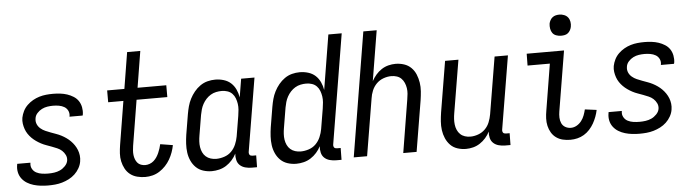

<svg xmlns="http://www.w3.org/2000/svg" viewBox="-46 -930 4093 1132"><g transform="rotate(-5 2000.0 -363.5)"><path d="M199 8Q177 8 155.5 5.5Q134 3 113.5 -3Q93 -9 75 -20Q57 -31 44.5 -47.5Q32 -64 27.5 -85Q23 -106 27 -128L28 -135H106V-132Q103 -114 111.5 -98.5Q120 -83 135.5 -75Q151 -67 169 -64.5Q187 -62 206 -62Q223 -62 241 -64.5Q259 -67 275.5 -74.5Q292 -82 306 -96.5Q320 -111 323 -128Q326 -146 318.5 -161.5Q311 -177 299 -188Q287 -199 271.5 -205.5Q256 -212 240.5 -218Q225 -224 209 -229.5Q193 -235 178 -243Q163 -251 149.5 -260.5Q136 -270 124.5 -281.5Q113 -293 104 -306.5Q95 -320 89.5 -335.5Q84 -351 81.5 -368Q79 -385 82 -403Q86 -423 95.5 -442Q105 -461 120.5 -476Q136 -491 154.5 -501.5Q173 -512 193 -518Q213 -524 233.5 -526Q254 -528 274 -528Q295 -528 316.5 -525.5Q338 -523 357.5 -516.5Q377 -510 394.5 -499Q412 -488 423 -471.5Q434 -455 438 -434Q442 -413 439 -392L437 -385H359L360 -388Q363 -406 355.5 -421Q348 -436 334 -444Q320 -452 303 -455Q286 -458 268 -458Q252 -458 235 -455.5Q218 -453 202 -445Q186 -437 173.5 -423Q161 -409 159 -392Q156 -374 162.5 -358.5Q169 -343 182 -332Q195 -321 210 -314.5Q225 -308 241 -302Q257 -296 272.5 -290.5Q288 -285 302.5 -277.5Q317 -270 330.5 -260.5Q344 -251 355.5 -239.5Q367 -228 376.5 -214Q386 -200 392 -184.5Q398 -169 400 -152Q402 -135 399 -117Q396 -97 385 -77.5Q374 -58 358 -43Q342 -28 322.5 -18Q303 -8 282.5 -2Q262 4 241 6Q220 8 199 8Z M774 8Q750 8 726.5 2Q703 -4 685 -18Q667 -32 656 -52.5Q645 -73 640 -96Q635 -119 636.5 -143.5Q638 -168 642 -193L684 -450H594V-520H696L731 -735H809L774 -520H944V-450H762L718 -181Q716 -168 715 -154Q714 -140 715.5 -127Q717 -114 721.5 -102Q726 -90 734 -80.5Q742 -71 754.5 -66.5Q767 -62 780 -62Q793 -62 806.5 -67Q820 -72 830.5 -81.5Q841 -91 848.5 -102.5Q856 -114 861.5 -126.5Q867 -139 871 -151.5Q875 -164 878 -177L952 -165Q948 -144 940.5 -123Q933 -102 921.5 -82Q910 -62 894 -45Q878 -28 858.5 -15.5Q839 -3 817.5 2.5Q796 8 774 8Z M1168 8Q1141 8 1116.5 0Q1092 -8 1074.5 -25Q1057 -42 1046.5 -65Q1036 -88 1032.5 -113.5Q1029 -139 1030.5 -166Q1032 -193 1036 -219L1056 -339Q1060 -362 1066 -384.5Q1072 -407 1083 -428.5Q1094 -450 1109.5 -469Q1125 -488 1145 -502Q1165 -516 1188 -522Q1211 -528 1234 -528Q1260 -528 1284.5 -520.5Q1309 -513 1326.5 -497Q1344 -481 1354.5 -458.5Q1365 -436 1369 -411L1387 -520H1466L1394 -87Q1393 -82 1394 -77Q1395 -72 1397.5 -68.5Q1400 -65 1405 -63.5Q1410 -62 1415 -62H1436L1435 8H1403Q1384 8 1365.5 3Q1347 -2 1334 -14Q1321 -26 1316.5 -45Q1312 -64 1314 -83Q1304 -63 1288.5 -45.5Q1273 -28 1253.5 -15.5Q1234 -3 1211.5 2.5Q1189 8 1168 8ZM1200 -62Q1223 -62 1247.5 -70Q1272 -78 1289.5 -95.5Q1307 -113 1317 -136.5Q1327 -160 1331 -183L1351 -303Q1354 -321 1355.5 -339Q1357 -357 1354.5 -374Q1352 -391 1346 -407Q1340 -423 1328.5 -435Q1317 -447 1300.5 -452.5Q1284 -458 1266 -458Q1250 -458 1233 -454.5Q1216 -451 1201 -442Q1186 -433 1174 -420Q1162 -407 1153.5 -391.5Q1145 -376 1140.5 -360Q1136 -344 1133 -328L1113 -208Q1110 -191 1109 -173.5Q1108 -156 1110.5 -139.5Q1113 -123 1120 -108Q1127 -93 1139 -82.5Q1151 -72 1167 -67Q1183 -62 1200 -62Z M1668 8Q1641 8 1616.5 0Q1592 -8 1574.5 -25Q1557 -42 1546.5 -65Q1536 -88 1532.5 -113.5Q1529 -139 1530.5 -166Q1532 -193 1536 -219L1556 -339Q1560 -362 1566 -384.5Q1572 -407 1583 -428.5Q1594 -450 1609.5 -469Q1625 -488 1645 -502Q1665 -516 1688 -522Q1711 -528 1734 -528Q1760 -528 1784.5 -520.5Q1809 -513 1826.5 -497Q1844 -481 1854.5 -458.5Q1865 -436 1869 -411L1922 -735H2001L1894 -87Q1893 -82 1894 -77Q1895 -72 1897.5 -68.5Q1900 -65 1905 -63.5Q1910 -62 1915 -62H1936L1935 8H1903Q1884 8 1865.5 3Q1847 -2 1834 -14Q1821 -26 1816.5 -45Q1812 -64 1814 -83Q1804 -63 1788.5 -45.5Q1773 -28 1753.5 -15.5Q1734 -3 1711.5 2.5Q1689 8 1668 8ZM1700 -62Q1723 -62 1747.5 -70Q1772 -78 1789.5 -95.5Q1807 -113 1817 -136.5Q1827 -160 1831 -183L1851 -303Q1854 -321 1855.5 -339Q1857 -357 1854.5 -374Q1852 -391 1846 -407Q1840 -423 1828.5 -435Q1817 -447 1800.5 -452.5Q1784 -458 1766 -458Q1750 -458 1733 -454.5Q1716 -451 1701 -442Q1686 -433 1674 -420Q1662 -407 1653.5 -391.5Q1645 -376 1640.5 -360Q1636 -344 1633 -328L1613 -208Q1610 -191 1609 -173.5Q1608 -156 1610.5 -139.5Q1613 -123 1620 -108Q1627 -93 1639 -82.5Q1651 -72 1667 -67Q1683 -62 1700 -62Z M2008 0 2129 -735H2208L2159 -438Q2170 -458 2184.5 -475Q2199 -492 2218 -504.5Q2237 -517 2258.5 -522.5Q2280 -528 2301 -528Q2327 -528 2351.5 -520Q2376 -512 2393.5 -494.5Q2411 -477 2420.5 -454Q2430 -431 2434 -405.5Q2438 -380 2436 -353.5Q2434 -327 2430 -301L2380 0H2301L2352 -312Q2355 -329 2356.5 -346Q2358 -363 2355.5 -379.5Q2353 -396 2346.5 -411Q2340 -426 2329 -437Q2318 -448 2302.5 -453Q2287 -458 2270 -458Q2247 -458 2223.5 -449.5Q2200 -441 2182.5 -423.5Q2165 -406 2155.5 -383Q2146 -360 2143 -337L2087 0Z M2672 8Q2646 8 2621.5 0Q2597 -8 2580 -25.5Q2563 -43 2553 -66Q2543 -89 2539.5 -114.5Q2536 -140 2538 -166.5Q2540 -193 2544 -219L2594 -520H2673L2621 -208Q2618 -191 2617 -174Q2616 -157 2618 -140.5Q2620 -124 2626.5 -109Q2633 -94 2644.5 -83Q2656 -72 2671.5 -67Q2687 -62 2704 -62Q2727 -62 2750.5 -70.5Q2774 -79 2791.5 -96.5Q2809 -114 2818 -137Q2827 -160 2831 -183L2887 -520H2966L2894 -87Q2893 -82 2894 -77Q2895 -72 2897.5 -68.5Q2900 -65 2905 -63.5Q2910 -62 2915 -62H2936L2935 8H2903Q2884 8 2865.5 3Q2847 -2 2834 -14Q2821 -26 2816.5 -44.5Q2812 -63 2814 -82Q2804 -62 2789 -45Q2774 -28 2755 -15.5Q2736 -3 2714.5 2.5Q2693 8 2672 8Z M3290 8Q3267 8 3245.5 3Q3224 -2 3206.5 -14.5Q3189 -27 3178 -45.5Q3167 -64 3162 -85.5Q3157 -107 3158 -130Q3159 -153 3163 -175L3208 -450H3076L3077 -520H3298L3239 -164Q3236 -146 3236.5 -128Q3237 -110 3244 -94.5Q3251 -79 3266 -70.5Q3281 -62 3299 -62Q3317 -62 3333.5 -71.5Q3350 -81 3361.5 -96Q3373 -111 3379.5 -128.5Q3386 -146 3390 -163L3459 -154Q3455 -134 3447.5 -114Q3440 -94 3429.5 -75.5Q3419 -57 3404 -40.5Q3389 -24 3370.5 -13Q3352 -2 3331.5 3Q3311 8 3290 8ZM3288 -608Q3274 -608 3260 -613Q3246 -618 3238 -629Q3230 -640 3227.5 -655Q3225 -670 3227 -685Q3229 -695 3234.5 -705Q3240 -715 3248.5 -721.5Q3257 -728 3267.5 -730.5Q3278 -733 3289 -733Q3303 -733 3317 -727.5Q3331 -722 3339.5 -711Q3348 -700 3350.5 -685Q3353 -670 3350 -655Q3348 -645 3342.5 -635Q3337 -625 3328.5 -618.5Q3320 -612 3309.5 -610Q3299 -608 3288 -608Z M3699 8Q3677 8 3655.5 5.5Q3634 3 3613.5 -3Q3593 -9 3575 -20Q3557 -31 3544.5 -47.5Q3532 -64 3527.5 -85Q3523 -106 3527 -128L3528 -135H3606V-132Q3603 -114 3611.5 -98.5Q3620 -83 3635.5 -75Q3651 -67 3669 -64.5Q3687 -62 3706 -62Q3723 -62 3741 -64.5Q3759 -67 3775.5 -74.5Q3792 -82 3806 -96.5Q3820 -111 3823 -128Q3826 -146 3818.5 -161.5Q3811 -177 3799 -188Q3787 -199 3771.5 -205.5Q3756 -212 3740.5 -218Q3725 -224 3709 -229.5Q3693 -235 3678 -243Q3663 -251 3649.5 -260.5Q3636 -270 3624.5 -281.5Q3613 -293 3604 -306.5Q3595 -320 3589.5 -335.5Q3584 -351 3581.5 -368Q3579 -385 3582 -403Q3586 -423 3595.5 -442Q3605 -461 3620.5 -476Q3636 -491 3654.5 -501.5Q3673 -512 3693 -518Q3713 -524 3733.5 -526Q3754 -528 3774 -528Q3795 -528 3816.5 -525.5Q3838 -523 3857.5 -516.5Q3877 -510 3894.5 -499Q3912 -488 3923 -471.5Q3934 -455 3938 -434Q3942 -413 3939 -392L3937 -385H3859L3860 -388Q3863 -406 3855.5 -421Q3848 -436 3834 -444Q3820 -452 3803 -455Q3786 -458 3768 -458Q3752 -458 3735 -455.5Q3718 -453 3702 -445Q3686 -437 3673.5 -423Q3661 -409 3659 -392Q3656 -374 3662.5 -358.5Q3669 -343 3682 -332Q3695 -321 3710 -314.5Q3725 -308 3741 -302Q3757 -296 3772.5 -290.5Q3788 -285 3802.5 -277.5Q3817 -270 3830.5 -260.5Q3844 -251 3855.5 -239.5Q3867 -228 3876.5 -214Q3886 -200 3892 -184.5Q3898 -169 3900 -152Q3902 -135 3899 -117Q3896 -97 3885 -77.5Q3874 -58 3858 -43Q3842 -28 3822.5 -18Q3803 -8 3782.5 -2Q3762 4 3741 6Q3720 8 3699 8Z"/></g></svg>

Font: Iosevka Term Curly
Style: Italic
Weight: 400
Italic angle: -9°
Designer: Belleve Invis
Foundry: Belleve Invis
Version: Version 32.3.0